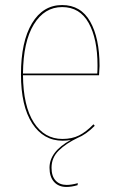

<svg xmlns="http://www.w3.org/2000/svg" viewBox="-20 -548 471 760"><path d="M372 -250H71Q72 -128 114 -63Q156 2 227 2Q265 2 293 -12Q321 -26 350 -56L355 -50Q320 -15 287 -2Q241 20 212.5 48Q184 76 184 116Q184 149 200 166.5Q216 184 244 184Q263 184 288 177L287 185Q263 192 243 192Q212 192 194 172Q176 152 176 116Q176 52 260 6Q245 9 228 9Q152 9 107.5 -59.5Q63 -128 63 -254Q63 -383 106.5 -455.5Q150 -528 226 -528Q300 -528 337 -462.5Q374 -397 374 -287Q374 -276 372 -250ZM366 -289Q366 -394 331 -457Q296 -520 226 -520Q156 -520 114 -451.5Q72 -383 71 -257H365Q366 -269 366 -289Z"/></svg>

Font: Fira Sans Compressed Eight
Style: Regular
Weight: 100
Width: 1
Designer: bBox Type GmbH & Carrois Corporate GbR & Edenspiekermann AG
Foundry: bBox Type GmbH & Carrois Corporate GbR & Edenspiekermann AG
Version: Version 4.301